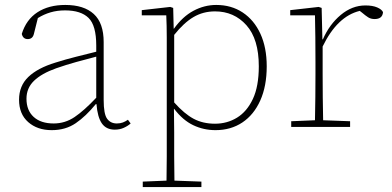

<svg xmlns="http://www.w3.org/2000/svg" viewBox="-20 -513 1584 776"><path d="M444 11Q409 11 391.5 -14.5Q374 -40 370 -92H367Q327 -43 286 -15Q245 13 189 13Q131 13 94 -19.5Q57 -52 57 -110Q57 -166 94.5 -202Q132 -238 204 -260Q245 -273 287 -283.5Q329 -294 369 -304V-329Q369 -410 338 -440.5Q307 -471 243 -471Q211 -471 184 -463Q157 -455 133 -440L117 -376Q112 -355 92 -355Q73 -355 68 -376Q86 -434 131.5 -463.5Q177 -493 244 -493Q319 -493 359 -456.5Q399 -420 399 -343V-109Q399 -52 413 -33Q427 -14 452 -14Q466 -14 476.5 -18Q487 -22 497 -29L508 -14Q497 -4 480.5 3.5Q464 11 444 11ZM87 -114Q87 -67 116 -40.5Q145 -14 197 -14Q243 -14 281.5 -40Q320 -66 369 -118V-284Q330 -274 288.5 -262.5Q247 -251 207 -237Q148 -216 117.5 -186.5Q87 -157 87 -114Z M849 -467Q801 -467 762 -444Q723 -421 684 -372V-99Q725 -53 762.5 -33Q800 -13 849 -13Q898 -13 938 -37.5Q978 -62 1002 -113Q1026 -164 1026 -245Q1026 -355 976 -411Q926 -467 849 -467ZM851 13Q803 13 761 -7Q719 -27 684 -73H683L684 22Q684 66 684 120Q684 174 685 217L794 221V243H557V221L653 217Q654 174 654 120Q654 66 654 22V-261Q654 -311 654 -360.5Q654 -410 652 -451H553V-472L668 -485L680 -481L682 -397H683Q718 -446 762 -469.5Q806 -493 854 -493Q915 -493 961 -462.5Q1007 -432 1032.5 -376.5Q1058 -321 1058 -245Q1058 -165 1032 -107Q1006 -49 959.5 -18Q913 13 851 13Z M1157 0V-23L1253 -27Q1254 -68 1254.5 -120Q1255 -172 1255 -213V-263Q1255 -314 1254.5 -362Q1254 -410 1253 -451H1153V-472L1268 -485L1280 -481L1283 -354H1285Q1311 -414 1357 -452.5Q1403 -491 1457 -491Q1486 -491 1504.5 -483Q1523 -475 1528 -464Q1526 -436 1494 -436Q1479 -436 1468 -443Q1457 -450 1443 -462L1434 -469Q1343 -447 1284 -325V-213Q1284 -172 1284.5 -120Q1285 -68 1286 -27L1395 -23V0Z"/></svg>

Font: Source Serif 4 SmText ExtraLight
Style: Regular
Weight: 200
Designer: Frank Grießhammer
Foundry: Adobe
Version: Version 4.005;hotconv 1.1.0;makeotfexe 2.6.0